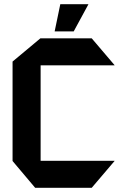

<svg xmlns="http://www.w3.org/2000/svg" viewBox="-20 -897 575 917"><path d="M148 0 40 -128V-603L173 -714H418L527 -586V-585H174V-129H527V-128L418 0ZM241 -747 268 -877H402V-876L332 -747Z"/></svg>

Font: Foldit Thin SemiBold
Style: Regular
Weight: 600
Version: Version 1.003